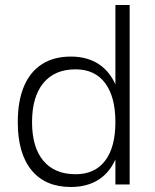

<svg xmlns="http://www.w3.org/2000/svg" viewBox="-20 -737 621 767"><path d="M441 -717H498V0H441ZM263 10Q161 10 106 -57Q51 -124 51 -249Q51 -333 75.5 -391.5Q100 -450 147.5 -480.5Q195 -511 263 -511Q329 -511 375 -480.5Q421 -450 444.5 -391.5Q468 -333 468 -249Q468 -166 444.5 -108Q421 -50 375 -20Q329 10 263 10ZM282 -41Q359 -41 400 -95Q441 -149 441 -249Q441 -350 400 -405Q359 -460 282 -460Q198 -460 153 -405Q108 -350 108 -249Q108 -149 153 -95Q198 -41 282 -41Z"/></svg>

Font: 42dot Sans Light
Style: Regular
Weight: 300
Designer: 42dot
Version: Version 1.000